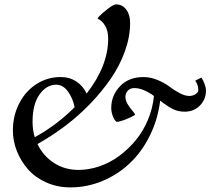

<svg xmlns="http://www.w3.org/2000/svg" viewBox="-20 -835 940 858"><path d="M583 -324.7V-321.3Q569.8 -312.5 542 -301.5Q514.2 -290.5 501 -290.5Q491.2 -297.4 484.1 -316.2Q477.1 -335 477.1 -352.1Q477.1 -408.2 516.1 -449.5Q555.2 -490.7 621.1 -490.7Q652.8 -490.7 684.3 -477.5Q715.8 -464.4 736.6 -448.5Q757.3 -432.6 781.7 -419.4Q806.2 -406.2 826.2 -406.2Q840.8 -406.2 853.5 -414.1Q866.2 -421.9 866.2 -432.6Q866.2 -455.6 852.5 -474.6L879.9 -488.3Q887.7 -477.5 894 -460.7Q900.4 -443.8 900.4 -429.7Q900.4 -391.1 873.5 -363.5Q846.7 -335.9 804.7 -335.9Q775.4 -335.9 750.7 -348.6Q726.1 -361.3 695.8 -385.3Q685.5 -301.8 649.9 -229.5Q614.3 -157.2 561 -106.4Q507.8 -55.7 438.7 -26.6Q369.6 2.4 294.9 2.4Q235.8 2.4 186 -20Q136.2 -42.5 104.5 -79.1Q72.8 -115.7 55.2 -160.4Q37.6 -205.1 37.6 -251.5Q37.6 -318.8 66.4 -374Q95.2 -429.2 144 -460Q192.9 -490.7 250.5 -490.7Q291 -490.7 321 -470.9Q351.1 -451.2 367.2 -417Q463.4 -540.5 463.4 -662.1Q463.4 -697.3 449.7 -720.2Q436 -743.2 416 -751.5L420.4 -759.3Q436.5 -776.4 462.2 -795.9Q487.8 -815.4 498.5 -815.4Q526.9 -815.4 544.2 -792.2Q561.5 -769 561.5 -732.4Q561.5 -670.9 538.3 -606.2Q515.1 -541.5 475.3 -483.6Q435.5 -425.8 382.6 -370.8Q329.6 -315.9 270 -271.2Q210.4 -226.6 147.5 -191.4Q172.4 -138.7 220.7 -107.2Q269 -75.7 330.6 -75.7Q377.4 -75.7 424.6 -91.8Q471.7 -107.9 512.7 -138.2Q553.7 -168.5 586.9 -208.7Q620.1 -249 641.4 -300.3Q662.6 -351.6 668 -406.2Q619.1 -441.4 580.6 -441.4Q562 -441.4 551.3 -429.9Q540.5 -418.5 540.5 -402.8Q540.5 -387.2 548.8 -372.3Q557.1 -357.4 568.6 -344Q580.1 -330.6 583 -324.7ZM135.3 -221.7Q234.4 -276.4 313.5 -356Q305.7 -395.5 283.7 -426Q261.7 -456.5 231 -456.5Q188 -456.5 156.7 -413.1Q125.5 -369.6 125.5 -290.5Q125.5 -254.9 135.3 -221.7Z"/></svg>

Font: Flanker
Style: Italic
Weight: 400
Italic angle: -12°
Designer: Flanker
Version: Version 2.027